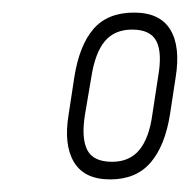

<svg xmlns="http://www.w3.org/2000/svg" viewBox="-20 -709 302 305"><path d="M155 -424Q114 -424 97.5 -451.5Q81 -479 89 -527L98 -586Q106 -637 128.5 -663Q151 -689 193 -689Q234 -689 250.5 -662Q267 -635 259 -586L250 -527Q242 -477 219 -450.5Q196 -424 155 -424ZM158 -452Q186 -452 201.5 -471Q217 -490 222 -527L231 -586Q238 -625 228.5 -643.5Q219 -662 190 -662Q162 -662 146.5 -643.5Q131 -625 125 -586L115 -527Q109 -490 118.5 -471Q128 -452 158 -452Z"/></svg>

Font: Sofia Sans Extra Condensed ExtraLight
Style: Italic
Weight: 250
Italic angle: -9°
Version: Version 4.100